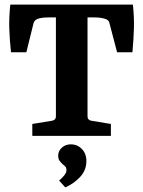

<svg xmlns="http://www.w3.org/2000/svg" viewBox="-20 -593 625 838"><path d="M121 0V-52L207 -66Q224 -69 224 -85V-517H193Q179 -517 165.5 -515.5Q152 -514 143 -510Q129 -504 126 -490L95 -365H28Q22 -421 20.5 -469Q19 -517 25 -573H560Q566 -517 564.5 -468.5Q563 -420 558 -365H491L458 -491Q457 -498 453 -502.5Q449 -507 441 -510Q422 -517 391 -517H362V-85Q362 -69 379 -66L464 -52V0ZM357 113Q356 151 329.5 179.5Q303 208 265 225L238 195Q250 185 260 173Q270 161 270 150Q270 139 264.5 133.5Q259 128 254 124Q247 118 240.5 109.5Q234 101 234 86Q234 66 250 51.5Q266 37 289 37Q318 37 338 58Q358 79 357 113Z"/></svg>

Font: Yrsa
Style: Regular
Weight: 400
Designer: Anna Giedrys (Yrsa+Rasa design), David Brezina (Yrsa art-direction, Rasa art-direction, design)
Foundry: Rosetta Type Foundry
Version: Version 2.004